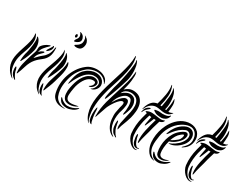

<svg xmlns="http://www.w3.org/2000/svg" viewBox="-75 -1283 2319 1807"><g transform="rotate(30 1084.5 -379.5)"><path d="M145 -333Q137 -299 122.5 -261.5Q108 -224 90 -192Q90 -190 87.5 -185.5Q85 -181 81 -181Q79 -181 78.5 -187Q78 -193 79 -195Q79 -211 83 -237.5Q87 -264 93 -281Q95 -287 99.5 -310Q104 -333 107.5 -361.5Q111 -390 111.5 -416.5Q112 -443 105 -456V-460Q109 -463 114 -458Q127 -447 134.5 -431Q142 -415 145.5 -397.5Q149 -380 148.5 -363Q148 -346 145 -333ZM184 -337Q195 -351 205 -357Q215 -363 225 -367Q226 -367 230 -368Q234 -369 236 -366Q238 -363 235 -359Q232 -355 230 -353Q223 -346 214.5 -337.5Q206 -329 199 -321Q189 -310 183 -295.5Q177 -281 174 -266Q191 -284 206.5 -300Q222 -316 240 -330Q263 -347 280 -374Q297 -401 304 -453Q306 -458 309 -459Q312 -460 312 -452Q315 -394 300 -360Q285 -326 255 -303Q239 -291 223 -277Q207 -263 192.5 -246Q178 -229 166 -206Q154 -183 145 -153Q138 -130 131 -109.5Q124 -89 116 -70Q114 -63 110 -63Q107 -64 107 -73Q102 -121 113.5 -168.5Q125 -216 141 -267Q148 -292 157.5 -317Q167 -342 166 -374Q166 -385 175 -397Q184 -409 197 -419.5Q210 -430 224 -437.5Q238 -445 248 -448Q257 -451 257 -447Q257 -443 251 -437Q230 -418 208.5 -392Q187 -366 184 -337ZM97 -1Q96 0 95.5 -0.5Q95 -1 90 -4Q60 -26 43 -52Q26 -78 18.5 -105.5Q11 -133 12 -160.5Q13 -188 19 -214Q27 -249 38.5 -283.5Q50 -318 60 -350.5Q70 -383 75 -414.5Q80 -446 75 -475Q75 -477 78 -478Q79 -478 80 -476.5Q81 -475 82 -474Q101 -442 101 -408.5Q101 -375 92 -340.5Q83 -306 69.5 -270.5Q56 -235 48 -199Q38 -153 46.5 -101Q55 -49 93 -8Q95 -5 97 -4Q99 -3 97 -1ZM127 0Q125 0 123 -1L119 -3Q105 -12 94 -22.5Q83 -33 75 -53Q72 -60 70 -71.5Q68 -83 67.5 -93Q67 -103 68.5 -110Q70 -117 74 -116Q77 -116 80.5 -108Q84 -100 86 -92Q88 -81 90.5 -71Q93 -61 97 -53Q108 -28 126 -5Q128 0 127 0ZM290 -449Q290 -428 278 -412Q266 -396 249 -385Q246 -383 245 -385.5Q244 -388 244 -389Q244 -395 249 -403.5Q254 -412 260.5 -421.5Q267 -431 273 -441Q279 -451 281 -459Q284 -464 287 -459Q290 -454 290 -449Z M455 -330Q458 -343 458.5 -360Q459 -377 456 -395Q453 -413 445.5 -429.5Q438 -446 426 -458Q420 -462 419 -462Q415 -462 419 -456Q425 -443 423.5 -415.5Q422 -388 417 -358.5Q412 -329 406.5 -305.5Q401 -282 400 -277Q393 -259 387.5 -232Q382 -205 382 -188Q381 -186 381 -180Q381 -174 384 -173Q385 -173 388 -178Q391 -183 393 -185Q411 -217 427.5 -255Q444 -293 455 -330ZM459 -179Q463 -197 472 -225.5Q481 -254 487 -284.5Q493 -315 493 -344.5Q493 -374 481 -393Q477 -397 475 -397Q473 -397 474 -393Q474 -355 465.5 -322.5Q457 -290 447 -259Q430 -208 416 -159.5Q402 -111 404 -60Q404 -57 404.5 -53.5Q405 -50 408 -50Q410 -50 411 -52Q412 -54 414 -58Q424 -82 437 -114.5Q450 -147 459 -179ZM388 0Q369 -20 359 -44.5Q349 -69 345 -94.5Q341 -120 343 -146Q345 -172 351 -195Q360 -231 374 -267Q388 -303 398 -338.5Q408 -374 409.5 -408.5Q411 -443 395 -476Q392 -481 391 -481Q390 -481 390 -479.5Q390 -478 391 -477Q394 -447 387 -415Q380 -383 369 -349.5Q358 -316 344.5 -280.5Q331 -245 322 -208Q315 -181 312.5 -153Q310 -125 316 -97.5Q322 -70 338 -45Q354 -20 384 1Q386 3 389 3.5Q392 4 388 0ZM396 -38Q393 -46 389.5 -58Q386 -70 384 -81Q382 -85 379 -96Q376 -107 374 -107Q370 -107 368.5 -100Q367 -93 367 -82.5Q367 -72 368.5 -60.5Q370 -49 373 -41Q379 -21 387.5 -13Q396 -5 410 0Q416 3 419 3Q420 3 419.5 1.5Q419 0 418 0Q411 -8 405.5 -17Q400 -26 396 -38ZM474 -555Q469 -555 458.5 -556.5Q448 -558 448 -566Q448 -569 457 -573.5Q466 -578 477 -586.5Q488 -595 497 -608.5Q506 -622 506 -643Q506 -669 496 -682Q494 -685 491 -688.5Q488 -692 489 -693Q491 -693 493.5 -691.5Q496 -690 497 -689Q517 -678 527.5 -660.5Q538 -643 538 -627Q538 -595 523 -575Q508 -555 474 -555ZM437 -595Q425 -590 425 -601Q425 -609 431 -616.5Q437 -624 442.5 -633Q448 -642 450 -653.5Q452 -665 444 -682Q442 -687 437 -693Q432 -699 434 -700Q436 -701 442.5 -698.5Q449 -696 451 -695Q468 -687 476.5 -671Q485 -655 485 -643Q485 -624 469.5 -611.5Q454 -599 437 -595ZM408 -649Q408 -654 411 -660.5Q414 -667 421 -667Q426 -667 429 -660.5Q432 -654 432 -649Q432 -645 429 -638.5Q426 -632 421 -632Q414 -632 411 -638Q408 -644 408 -649Z M645 -210Q649 -235 658.5 -260.5Q668 -286 681 -307.5Q694 -329 710 -343.5Q726 -358 744 -363Q767 -368 778.5 -365Q790 -362 792 -356Q795 -347 792 -338Q789 -329 783.5 -322Q778 -315 771.5 -309.5Q765 -304 761 -303Q756 -301 757.5 -298Q759 -295 767 -297Q776 -298 785 -304Q794 -310 801.5 -319Q809 -328 813 -338.5Q817 -349 816 -360Q814 -371 805.5 -379Q797 -387 785 -391Q773 -395 758 -395Q743 -395 730 -390Q704 -380 684.5 -360.5Q665 -341 650.5 -315.5Q636 -290 627 -260.5Q618 -231 612 -201Q604 -164 607 -128.5Q610 -93 630 -73Q640 -63 656 -59Q672 -55 690 -55.5Q708 -56 726.5 -62Q745 -68 761 -78Q765 -80 767.5 -82Q770 -84 768 -85Q767 -86 760 -84Q711 -72 684 -74Q657 -76 645.5 -92Q634 -108 635.5 -137.5Q637 -167 645 -210ZM657 -4Q625 -6 596 -24.5Q567 -43 556 -71Q545 -100 542 -126.5Q539 -153 541 -178Q545 -230 561.5 -282.5Q578 -335 613 -377Q635 -403 657 -420.5Q679 -438 715 -448Q733 -453 754 -454Q775 -455 795.5 -449.5Q816 -444 834 -431Q852 -418 866 -396Q869 -386 872 -386Q875 -389 872 -397Q866 -429 839.5 -448Q813 -467 777.5 -472Q742 -477 704 -468.5Q666 -460 637 -436Q598 -405 571.5 -364.5Q545 -324 530 -279Q515 -234 512 -186Q509 -138 519 -92Q525 -62 539.5 -43.5Q554 -25 573 -14.5Q592 -4 614 -1Q636 2 658 1Q664 1 665.5 0Q667 -1 667 -2Q667 -4 657 -4ZM579 -245Q579 -244 578.5 -240Q578 -236 577.5 -232Q577 -228 577 -224.5Q577 -221 579 -221Q581 -221 585.5 -231Q590 -241 590 -242Q616 -302 652 -348Q655 -351 664 -361.5Q673 -372 688 -383Q703 -394 724 -402Q745 -410 771 -407Q798 -404 815 -387Q832 -370 827 -347Q823 -325 811.5 -310Q800 -295 789 -290Q781 -287 784.5 -286Q788 -285 790 -285Q802 -286 815.5 -294.5Q829 -303 839 -316.5Q849 -330 853 -347Q857 -364 850 -384Q842 -405 827 -417.5Q812 -430 794 -435.5Q776 -441 757.5 -441Q739 -441 726 -438Q688 -428 662 -409Q636 -390 619.5 -364.5Q603 -339 594 -308.5Q585 -278 579 -245ZM781 -64Q785 -70 784.5 -72Q784 -74 782 -73.5Q780 -73 776.5 -70.5Q773 -68 771 -67Q751 -53 726.5 -44.5Q702 -36 672 -36Q657 -36 636.5 -46.5Q616 -57 605 -68Q601 -73 596.5 -77.5Q592 -82 589 -81Q585 -77 589 -70Q604 -35 627 -25Q650 -15 676 -15Q691 -15 706.5 -19Q722 -23 736.5 -29.5Q751 -36 762.5 -45Q774 -54 781 -64Z M1044 -527Q1027 -468 1005.5 -406Q984 -344 961 -289Q960 -286 955.5 -278Q951 -270 948 -271Q946 -271 945.5 -280.5Q945 -290 946 -295Q948 -308 952 -327Q956 -346 960.5 -366Q965 -386 969.5 -405Q974 -424 979 -438Q981 -444 986 -464Q991 -484 997 -512Q1003 -540 1009.5 -572Q1016 -604 1020.5 -634Q1025 -664 1027 -689Q1029 -714 1026 -727Q1023 -737 1026 -737Q1028 -737 1029.5 -734.5Q1031 -732 1033 -730Q1043 -712 1048.5 -686Q1054 -660 1055 -632Q1056 -604 1053 -576Q1050 -548 1044 -527ZM1004 -758Q1017 -707 1010.5 -651Q1004 -595 988 -537Q972 -479 952 -419.5Q932 -360 918 -300Q909 -262 903.5 -221.5Q898 -181 898 -141.5Q898 -102 904.5 -65.5Q911 -29 927 0Q929 4 928.5 6Q928 8 922 0Q896 -30 883.5 -68Q871 -106 869 -148Q867 -190 873 -235Q879 -280 890 -323Q905 -383 923.5 -441Q942 -499 958.5 -554Q975 -609 986 -660.5Q997 -712 997 -760Q997 -765 998 -765Q1002 -765 1004 -758ZM1186 0Q1149 -17 1127 -53Q1105 -89 1100 -136Q1095 -182 1100 -212.5Q1105 -243 1112 -273Q1113 -277 1116 -286.5Q1119 -296 1120.5 -306Q1122 -316 1120.5 -323.5Q1119 -331 1112 -333Q1098 -336 1080 -320.5Q1062 -305 1045.5 -282Q1029 -259 1015.5 -234.5Q1002 -210 998 -196Q989 -167 979 -141Q969 -115 961 -89Q958 -78 956 -79Q954 -79 953.5 -83Q953 -87 953 -92Q953 -132 959 -172.5Q965 -213 975.5 -253Q986 -293 999 -333Q1012 -373 1024 -414Q1040 -465 1054.5 -518Q1069 -571 1074 -632Q1074 -637 1074 -637.5Q1074 -638 1075 -638Q1078 -638 1080 -630Q1085 -617 1084.5 -593.5Q1084 -570 1080.5 -542Q1077 -514 1070.5 -485Q1064 -456 1057 -433Q1076 -453 1102 -464Q1128 -475 1164 -470Q1205 -464 1227 -440.5Q1249 -417 1257 -384Q1265 -351 1261.5 -313.5Q1258 -276 1249 -241Q1241 -214 1234 -193.5Q1227 -173 1220 -156Q1213 -139 1208 -124Q1203 -109 1200 -92Q1198 -81 1196 -81Q1194 -81 1192.5 -85Q1191 -89 1190 -93Q1184 -115 1189.5 -147Q1195 -179 1204 -214.5Q1213 -250 1220.5 -286.5Q1228 -323 1226.5 -354Q1225 -385 1210 -408.5Q1195 -432 1159 -441Q1144 -445 1126.5 -443.5Q1109 -442 1093.5 -435.5Q1078 -429 1066 -417Q1054 -405 1050 -389Q1069 -409 1099 -422Q1129 -435 1157 -426Q1183 -418 1194 -397Q1205 -376 1207 -360Q1211 -325 1202.5 -296.5Q1194 -268 1183 -242Q1181 -239 1177 -232.5Q1173 -226 1171 -227Q1169 -227 1169 -235Q1169 -243 1170 -247Q1173 -257 1175 -278.5Q1177 -300 1176.5 -323Q1176 -346 1170.5 -366Q1165 -386 1153 -393Q1139 -401 1119 -397.5Q1099 -394 1076 -373Q1056 -355 1042 -331.5Q1028 -308 1018 -270Q1024 -281 1037 -301Q1050 -321 1066.5 -339Q1083 -357 1101.5 -367.5Q1120 -378 1137 -370Q1148 -364 1151.5 -349.5Q1155 -335 1153.5 -317Q1152 -299 1148 -282Q1144 -265 1141 -255Q1130 -225 1126 -189.5Q1122 -154 1126.5 -120Q1131 -86 1146 -56Q1161 -26 1190 -5Q1199 0 1193.5 0Q1188 0 1186 0ZM1212 -8Q1198 -16 1185.5 -25Q1173 -34 1161 -60Q1156 -70 1153.5 -87Q1151 -104 1150.5 -119.5Q1150 -135 1152 -145.5Q1154 -156 1157 -155Q1159 -155 1161 -150.5Q1163 -146 1164 -140Q1165 -134 1166 -128.5Q1167 -123 1167 -121Q1171 -99 1174 -88.5Q1177 -78 1182 -66Q1190 -50 1198 -37Q1206 -24 1218 -13Q1223 -9 1220.5 -7Q1218 -5 1212 -8ZM959 0Q960 0 957.5 1Q955 2 948 0Q940 -4 931.5 -15Q923 -26 918 -58Q916 -71 916 -89.5Q916 -108 917.5 -124.5Q919 -141 922 -153Q925 -165 929 -164Q930 -164 931 -158Q932 -152 933 -144.5Q934 -137 934 -129.5Q934 -122 934 -119Q935 -97 936.5 -86.5Q938 -76 941 -58Q944 -39 948 -23.5Q952 -8 959 0Z M1567 -444Q1568 -443 1568 -439.5Q1568 -436 1567 -434Q1558 -405 1536 -393Q1514 -381 1497 -381Q1476 -381 1454 -384.5Q1432 -388 1412 -403Q1410 -405 1407 -407Q1404 -409 1404 -411Q1404 -414 1407 -415.5Q1410 -417 1412 -418Q1421 -420 1435.5 -421.5Q1450 -423 1464 -421Q1474 -419 1488 -419Q1502 -419 1516.5 -421Q1531 -423 1543 -427.5Q1555 -432 1561 -441Q1564 -445 1567 -444ZM1574 -475 1571 -470Q1554 -448 1535 -441.5Q1516 -435 1495 -436Q1474 -437 1452.5 -441.5Q1431 -446 1410 -447Q1382 -448 1354 -430Q1326 -412 1306 -367Q1303 -361 1302 -364.5Q1301 -368 1302 -371Q1310 -401 1321 -421Q1332 -441 1344.5 -453.5Q1357 -466 1371 -472Q1385 -478 1400 -480Q1417 -537 1426.5 -591.5Q1436 -646 1428 -695Q1428 -699 1428 -699Q1430 -700 1432 -698Q1434 -696 1434 -695Q1456 -647 1452 -592.5Q1448 -538 1432 -478Q1437 -477 1440 -477Q1443 -477 1447 -477Q1452 -503 1456.5 -532.5Q1461 -562 1463.5 -589Q1466 -616 1465 -638Q1464 -660 1458 -671Q1455 -680 1458 -680Q1460 -680 1461 -678Q1462 -676 1464 -674Q1478 -660 1486 -636Q1494 -612 1497 -585Q1500 -558 1499 -531.5Q1498 -505 1493 -485L1489 -469Q1492 -467 1495 -467Q1498 -467 1501 -466Q1507 -496 1511.5 -526Q1516 -556 1515 -589Q1515 -596 1516 -596Q1518 -596 1519 -593Q1520 -590 1521 -588Q1533 -566 1532.5 -533Q1532 -500 1527 -463Q1549 -463 1569 -475Q1574 -478 1574 -475ZM1367 -407Q1367 -402 1361.5 -397Q1356 -392 1353 -390Q1348 -386 1341.5 -380.5Q1335 -375 1330 -369Q1325 -361 1320.5 -355Q1316 -349 1313 -338Q1312 -336 1310.5 -334.5Q1309 -333 1308 -334Q1305 -337 1308 -347Q1312 -362 1316 -371.5Q1320 -381 1331 -392Q1335 -396 1341 -400Q1347 -404 1353 -407Q1359 -410 1363 -410Q1367 -410 1367 -407ZM1445 -5Q1450 -7 1449 -4Q1448 -1 1446 0Q1428 6 1408 -2Q1388 -10 1371 -27Q1354 -44 1342 -66.5Q1330 -89 1327 -111Q1322 -158 1326 -202Q1330 -246 1341 -289L1358 -352Q1352 -352 1346 -355Q1339 -357 1339 -360Q1339 -362 1346 -366Q1374 -380 1402.5 -378Q1431 -376 1460 -371Q1478 -368 1496.5 -366.5Q1515 -365 1537 -374Q1539 -376 1541 -375Q1543 -373 1540 -368Q1534 -355 1523 -349Q1512 -343 1500 -340Q1492 -314 1486 -293.5Q1480 -273 1476 -259Q1465 -211 1450.5 -161.5Q1436 -112 1431 -78Q1429 -67 1427 -66Q1425 -65 1423 -70Q1421 -75 1420 -78Q1416 -107 1418.5 -138.5Q1421 -170 1428 -203Q1435 -236 1444 -269.5Q1453 -303 1463 -337Q1458 -337 1453 -337Q1448 -337 1443 -338Q1435 -317 1426.5 -296.5Q1418 -276 1410 -258Q1409 -256 1405.5 -248.5Q1402 -241 1400 -241Q1396 -242 1397 -250.5Q1398 -259 1398 -262Q1400 -277 1404.5 -297Q1409 -317 1413 -340Q1408 -341 1402 -341.5Q1396 -342 1390 -344Q1384 -324 1378.5 -305Q1373 -286 1368 -267Q1360 -232 1356 -192.5Q1352 -153 1356 -111Q1358 -92 1366.5 -72Q1375 -52 1387 -36Q1399 -20 1414.5 -11Q1430 -2 1445 -5ZM1454 -27Q1459 -31 1460 -27.5Q1461 -24 1456 -21Q1452 -18 1445.5 -16.5Q1439 -15 1431 -16Q1423 -17 1414 -22Q1405 -27 1397 -38Q1390 -47 1385.5 -64Q1381 -81 1379 -97.5Q1377 -114 1378 -126Q1379 -138 1383 -138Q1388 -138 1390.5 -124Q1393 -110 1395 -101Q1399 -85 1406 -68Q1413 -51 1421 -41Q1431 -28 1439 -25.5Q1447 -23 1454 -27Z M1825 -408Q1833 -398 1837.5 -383Q1842 -368 1841 -350.5Q1840 -333 1833 -314Q1826 -295 1811 -277Q1782 -243 1747.5 -224.5Q1713 -206 1685 -206Q1668 -206 1685 -212Q1694 -215 1706.5 -221.5Q1719 -228 1733 -237.5Q1747 -247 1761.5 -260Q1776 -273 1788 -290Q1808 -318 1811.5 -344.5Q1815 -371 1801 -385Q1789 -397 1773 -398.5Q1757 -400 1725 -381Q1696 -364 1673 -339Q1650 -314 1630 -286Q1619 -272 1615.5 -272Q1612 -272 1618 -290Q1630 -325 1651.5 -355Q1673 -385 1703 -406Q1725 -421 1743.5 -427Q1762 -433 1777.5 -432Q1793 -431 1805 -424.5Q1817 -418 1825 -408ZM1879 -338Q1875 -314 1866.5 -297.5Q1858 -281 1847.5 -269.5Q1837 -258 1826.5 -251Q1816 -244 1808 -238Q1804 -235 1802 -237Q1800 -239 1805 -244Q1823 -259 1841.5 -284.5Q1860 -310 1861 -341Q1861 -394 1835 -422Q1809 -450 1770 -446.5Q1731 -443 1689 -416Q1662 -399 1641.5 -376.5Q1621 -354 1606 -328.5Q1591 -303 1581.5 -276Q1572 -249 1568 -222Q1564 -196 1560.5 -166Q1557 -136 1560.5 -107Q1564 -78 1579 -51.5Q1594 -25 1626 -6Q1631 -3 1636.5 -2Q1642 -1 1642 0Q1642 2 1637 2.5Q1632 3 1626 1Q1601 -4 1583.5 -19.5Q1566 -35 1555 -55Q1544 -75 1538 -97Q1532 -119 1531 -137Q1525 -216 1553 -293Q1559 -309 1568.5 -329Q1578 -349 1592 -369.5Q1606 -390 1625 -409.5Q1644 -429 1668 -444Q1691 -458 1716 -465Q1741 -472 1766 -471.5Q1791 -471 1813 -462.5Q1835 -454 1852 -437Q1867 -421 1875.5 -396Q1884 -371 1879 -338ZM1788 -374Q1800 -360 1791 -330.5Q1782 -301 1749 -271Q1731 -254 1714 -243.5Q1697 -233 1671 -225Q1660 -187 1657 -150Q1654 -113 1659 -90Q1660 -81 1665.5 -72.5Q1671 -64 1681.5 -59.5Q1692 -55 1709 -56Q1726 -57 1751 -67Q1758 -70 1759.5 -68.5Q1761 -67 1753 -62Q1735 -48 1715 -42.5Q1695 -37 1677.5 -39Q1660 -41 1647.5 -51Q1635 -61 1631 -78Q1623 -113 1624 -151Q1625 -189 1635.5 -226Q1646 -263 1665.5 -295.5Q1685 -328 1714 -351Q1768 -394 1788 -374ZM1778 -55Q1771 -45 1760.5 -35.5Q1750 -26 1736.5 -18.5Q1723 -11 1708.5 -6Q1694 -1 1679 -1Q1653 -1 1630.5 -12.5Q1608 -24 1596 -59Q1594 -63 1594 -66.5Q1594 -70 1596 -70Q1600 -72 1604 -67.5Q1608 -63 1612 -58Q1623 -45 1640.5 -35Q1658 -25 1674 -25Q1704 -25 1726 -34Q1748 -43 1768 -58Q1773 -61 1779.5 -64Q1786 -67 1778 -55ZM1764 -347Q1760 -355 1735 -334Q1712 -316 1698.5 -292.5Q1685 -269 1675 -241Q1694 -250 1710 -261.5Q1726 -273 1740 -284Q1755 -297 1762 -318Q1769 -339 1764 -347Z M2162 -444Q2163 -443 2163 -439.5Q2163 -436 2162 -434Q2153 -405 2131 -393Q2109 -381 2092 -381Q2071 -381 2049 -384.5Q2027 -388 2007 -403Q2005 -405 2002 -407Q1999 -409 1999 -411Q1999 -414 2002 -415.5Q2005 -417 2007 -418Q2016 -420 2030.5 -421.5Q2045 -423 2059 -421Q2069 -419 2083 -419Q2097 -419 2111.5 -421Q2126 -423 2138 -427.5Q2150 -432 2156 -441Q2159 -445 2162 -444ZM2169 -475 2166 -470Q2149 -448 2130 -441.5Q2111 -435 2090 -436Q2069 -437 2047.5 -441.5Q2026 -446 2005 -447Q1977 -448 1949 -430Q1921 -412 1901 -367Q1898 -361 1897 -364.5Q1896 -368 1897 -371Q1905 -401 1916 -421Q1927 -441 1939.5 -453.5Q1952 -466 1966 -472Q1980 -478 1995 -480Q2012 -537 2021.5 -591.5Q2031 -646 2023 -695Q2023 -699 2023 -699Q2025 -700 2027 -698Q2029 -696 2029 -695Q2051 -647 2047 -592.5Q2043 -538 2027 -478Q2032 -477 2035 -477Q2038 -477 2042 -477Q2047 -503 2051.5 -532.5Q2056 -562 2058.5 -589Q2061 -616 2060 -638Q2059 -660 2053 -671Q2050 -680 2053 -680Q2055 -680 2056 -678Q2057 -676 2059 -674Q2073 -660 2081 -636Q2089 -612 2092 -585Q2095 -558 2094 -531.5Q2093 -505 2088 -485L2084 -469Q2087 -467 2090 -467Q2093 -467 2096 -466Q2102 -496 2106.5 -526Q2111 -556 2110 -589Q2110 -596 2111 -596Q2113 -596 2114 -593Q2115 -590 2116 -588Q2128 -566 2127.5 -533Q2127 -500 2122 -463Q2144 -463 2164 -475Q2169 -478 2169 -475ZM1962 -407Q1962 -402 1956.5 -397Q1951 -392 1948 -390Q1943 -386 1936.5 -380.5Q1930 -375 1925 -369Q1920 -361 1915.5 -355Q1911 -349 1908 -338Q1907 -336 1905.5 -334.5Q1904 -333 1903 -334Q1900 -337 1903 -347Q1907 -362 1911 -371.5Q1915 -381 1926 -392Q1930 -396 1936 -400Q1942 -404 1948 -407Q1954 -410 1958 -410Q1962 -410 1962 -407ZM2040 -5Q2045 -7 2044 -4Q2043 -1 2041 0Q2023 6 2003 -2Q1983 -10 1966 -27Q1949 -44 1937 -66.5Q1925 -89 1922 -111Q1917 -158 1921 -202Q1925 -246 1936 -289L1953 -352Q1947 -352 1941 -355Q1934 -357 1934 -360Q1934 -362 1941 -366Q1969 -380 1997.5 -378Q2026 -376 2055 -371Q2073 -368 2091.5 -366.5Q2110 -365 2132 -374Q2134 -376 2136 -375Q2138 -373 2135 -368Q2129 -355 2118 -349Q2107 -343 2095 -340Q2087 -314 2081 -293.5Q2075 -273 2071 -259Q2060 -211 2045.5 -161.5Q2031 -112 2026 -78Q2024 -67 2022 -66Q2020 -65 2018 -70Q2016 -75 2015 -78Q2011 -107 2013.5 -138.5Q2016 -170 2023 -203Q2030 -236 2039 -269.5Q2048 -303 2058 -337Q2053 -337 2048 -337Q2043 -337 2038 -338Q2030 -317 2021.5 -296.5Q2013 -276 2005 -258Q2004 -256 2000.5 -248.5Q1997 -241 1995 -241Q1991 -242 1992 -250.5Q1993 -259 1993 -262Q1995 -277 1999.5 -297Q2004 -317 2008 -340Q2003 -341 1997 -341.5Q1991 -342 1985 -344Q1979 -324 1973.5 -305Q1968 -286 1963 -267Q1955 -232 1951 -192.5Q1947 -153 1951 -111Q1953 -92 1961.5 -72Q1970 -52 1982 -36Q1994 -20 2009.5 -11Q2025 -2 2040 -5ZM2049 -27Q2054 -31 2055 -27.5Q2056 -24 2051 -21Q2047 -18 2040.5 -16.5Q2034 -15 2026 -16Q2018 -17 2009 -22Q2000 -27 1992 -38Q1985 -47 1980.5 -64Q1976 -81 1974 -97.5Q1972 -114 1973 -126Q1974 -138 1978 -138Q1983 -138 1985.5 -124Q1988 -110 1990 -101Q1994 -85 2001 -68Q2008 -51 2016 -41Q2026 -28 2034 -25.5Q2042 -23 2049 -27Z"/></g></svg>

Font: Akronim
Style: Regular
Weight: 400
Designer: Grzegorz Klimczewski
Foundry: Fonty.PL
Version: Version 1.002